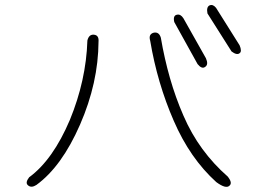

<svg xmlns="http://www.w3.org/2000/svg" viewBox="-20 -765 1040 758"><path d="M926 -586Q936 -562 926 -555Q915 -546 894 -562L799 -712Q794 -738 808 -744Q821 -749 833 -734ZM793 -535Q804 -510 790 -501Q777 -491 760 -512L668 -678Q662 -704 679 -707Q693 -710 704 -693ZM615 -616Q629 -534 651 -457Q673 -380 704 -309Q735 -237 779 -177Q823 -117 879 -68Q899 -43 886 -32Q872 -18 834 -46Q782 -93 740 -153.5Q698 -214 666 -288Q601 -437 573 -604Q565 -630 587 -636Q608 -640 615 -616ZM369 -601Q368 -438 296 -273Q224 -108 124 -35Q104 -22 91 -33Q78 -43 95 -65Q189 -134 256 -292Q320 -448 325 -605Q331 -630 351 -628Q371 -626 369 -601Z"/></svg>

Font: Yomogi
Style: Regular
Weight: 400
Designer: satsuyako
Foundry: satsuyako
Version: Version 3.100